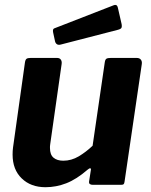

<svg xmlns="http://www.w3.org/2000/svg" viewBox="-20 -772 632 802"><path d="M170.1 10Q108.7 10 70.7 -26.8Q32.6 -63.6 32.6 -126.3Q32.6 -133.4 33 -141.4Q33.4 -149.4 34.4 -155.8L84.1 -510.3Q85.8 -522.4 90.6 -526.2Q95.5 -530 108 -530H218.4Q229.1 -530 234.1 -522.9Q239.1 -515.7 237.4 -504.3L189.9 -170.8Q188.9 -166 188.8 -161.6Q188.7 -157.2 188.7 -154.1Q188.7 -125.7 203.7 -113.2Q218.7 -100.7 244.5 -100.7Q278 -100.7 308.7 -118.8Q339.3 -137 366.8 -163.2L417.6 -511.3Q419.3 -523.4 424.5 -526.7Q429.7 -530 443 -530H551.2Q562.6 -530 568.3 -522.9Q574 -515.7 572.3 -504.3L500.3 -13.7Q499.3 -5.4 496.5 -2.7Q493.7 0 485.9 0H367.3Q360.4 0 355.8 -2.9Q351.1 -5.7 352.1 -14L359.7 -62.9Q360.7 -68.6 356.9 -69Q353.1 -69.4 346 -63.3Q299.5 -23 257 -6.5Q214.5 10 170.1 10ZM472.8 -737.7 488.1 -670.8Q489.8 -661.8 487.7 -656.5Q485.6 -651.1 473.2 -647.7L233.1 -585.7Q222.7 -583.2 216.8 -588Q211 -592.7 209.6 -600.9L202 -635.9Q198.9 -650.3 206.4 -653.4L455.5 -750.3Q461.1 -752.7 465.9 -750.5Q470.7 -748.3 472.8 -737.7Z"/></svg>

Font: Libre Franklin Thin
Style: Italic
Weight: 100
Italic angle: -8°
Designer: Pablo Impallari, Rodrigo Fuenzalida, Nhung Nguyen
Foundry: Impallari Type
Version: Version 3.000